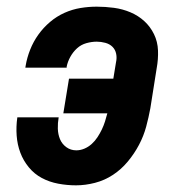

<svg xmlns="http://www.w3.org/2000/svg" viewBox="-20 -548 540 576"><path d="M208 8Q181 8 154.5 3Q128 -2 105.5 -14Q83 -26 66.5 -46Q50 -66 41 -90Q32 -114 30 -141Q28 -168 32 -196H156Q153 -179 153.5 -162Q154 -145 160 -130.5Q166 -116 179 -106.5Q192 -97 209 -97Q221 -97 233 -102Q245 -107 255 -116Q265 -125 272.5 -136.5Q280 -148 285.5 -159.5Q291 -171 295 -183.5Q299 -196 302 -208H170L187 -312H320L328 -361Q331 -374 328.5 -386.5Q326 -399 317.5 -407.5Q309 -416 296 -419.5Q283 -423 270 -423Q255 -423 239 -418.5Q223 -414 211 -403Q199 -392 191 -377.5Q183 -363 180 -348V-345H56L57 -351Q61 -375 70.5 -399Q80 -423 95 -444Q110 -465 130 -482Q150 -499 173.5 -509.5Q197 -520 221.5 -524Q246 -528 270 -528Q296 -528 322 -524.5Q348 -521 371.5 -511Q395 -501 413 -484.5Q431 -468 442 -445.5Q453 -423 454 -396.5Q455 -370 450 -343L431 -223Q426 -196 418.5 -168Q411 -140 397 -113.5Q383 -87 363.5 -63.5Q344 -40 319 -23.5Q294 -7 265 0.5Q236 8 208 8Z"/></svg>

Font: Iosevka SS18 Extrabold
Style: Italic
Weight: 800
Italic angle: -9°
Monospace: yes
Designer: Belleve Invis
Foundry: Belleve Invis
Version: Version 25.1.1; ttfautohint (v1.8.4)